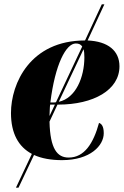

<svg xmlns="http://www.w3.org/2000/svg" viewBox="-20 -734 575 892"><path d="M54 138H66L138 -14C173 2 217 10 268 10C400 10 462 -58 462 -115C462 -147 452 -159 440 -163C414 -68 372 -2 299 -2C246 -2 213 -42 210 -169L247 -248H250C415 -248 535 -316 535 -426C535 -498 482 -542 387 -546L465 -714H453L375 -546C121 -546 31 -347 31 -209C31 -114 66 -52 128 -19ZM228 -258H214C236 -436 287 -532 332 -532C346 -532 355 -528 362 -518L240 -259C236 -258 232 -258 228 -258ZM372 -468C372 -375 332 -278 253 -261L368 -505C371 -496 372 -483 372 -468ZM213 -248H235L210 -195C211 -210 211 -238 213 -248Z"/></svg>

Font: Noto Serif Display SemiCondensed Black
Style: Italic
Weight: 900
Width: 4
Italic angle: -12°
Designer: Monotype Design Team
Foundry: Monotype Imaging Inc.
Version: Version 2.009